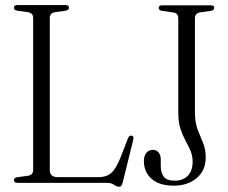

<svg xmlns="http://www.w3.org/2000/svg" viewBox="-20 -720 898 756"><path d="M239.5 -678 196 -672Q176 -668 176 -649.5V-50.5Q176 -22.5 207.5 -22.5H369Q399 -22.5 418 -38.8Q437 -55 456 -103.5L483.5 -174.5Q488.5 -187.5 498 -186Q508.5 -184 504.5 -169L463 -1Q459 15.5 449 15.5Q440 15.5 429.5 7.8Q419 0 399.5 0H48Q35 0 35 -10.5Q35 -19.5 47 -22L90.5 -28Q110.5 -31.5 110.5 -50.5V-649.5Q110.5 -668.5 90.5 -672L47 -678Q35 -680.5 35 -689.5Q35 -700 48 -700H239Q251.5 -700 251.5 -689.5Q251.5 -681 239.5 -678ZM790 -100Q790 -49 754.8 -19Q719.5 11 664 11Q606.5 11 576.5 -16.2Q546.5 -43.5 546.5 -85.5Q546.5 -105.5 556 -117.8Q565.5 -130 583 -130Q596 -130 604.5 -119.5Q613 -109 613 -92.5V-66.5Q613 -40 625 -24.2Q637 -8.5 668.5 -8.5Q699.5 -8.5 719 -27.5Q738.5 -46.5 738.5 -84Q738.5 -107 730 -126.5Q721.5 -146 710.2 -166.8Q699 -187.5 690.5 -213.2Q682 -239 682 -275.5V-647.5Q682 -667.5 664 -670.5L617 -677.5Q605 -680 605 -689Q605 -699 618 -699H810.5Q823.5 -699 823.5 -689Q823.5 -680.5 811 -677.5L766.5 -671Q747.5 -667 747.5 -648.5V-280Q747.5 -238 758 -210.5Q768.5 -183 779.2 -158Q790 -133 790 -100Z"/></svg>

Font: Fraunces 144pt S050 Light
Style: Regular
Weight: 300
Version: Version 1.000; ttfautohint (v1.8.3)